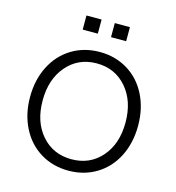

<svg xmlns="http://www.w3.org/2000/svg" viewBox="-128 -1002 1028 1119"><g transform="rotate(15 386.0 -442.5)"><path d="M554.9 -37.6Q480.5 7.8 386.2 7.8Q292 7.8 217.5 -37.6Q143.1 -83 101.6 -164.8Q60.1 -246.6 60.1 -350.1Q60.1 -453.6 101.6 -535.4Q143.1 -617.2 217.5 -662.6Q292 -708 386.2 -708Q480.5 -708 554.9 -662.6Q629.4 -617.2 670.7 -535.4Q711.9 -453.6 711.9 -350.1Q711.9 -246.6 670.7 -164.8Q629.4 -83 554.9 -37.6ZM636.2 -349.1Q636.2 -478.5 566.4 -558.8Q496.6 -639.2 386.2 -639.2Q275.9 -639.2 206.1 -558.8Q136.2 -478.5 136.2 -349.1Q136.2 -220.2 205.8 -140.6Q275.4 -61 386.2 -61Q497.1 -61 566.7 -140.6Q636.2 -220.2 636.2 -349.1ZM346.2 -808.1H254.9V-893.1H346.2ZM517.1 -808.1H425.8V-893.1H517.1Z"/></g></svg>

Font: LT Superior
Style: Regular
Weight: 400
Designer: Daniel Lyons
Foundry: LyonsType
Version: Version 1.000